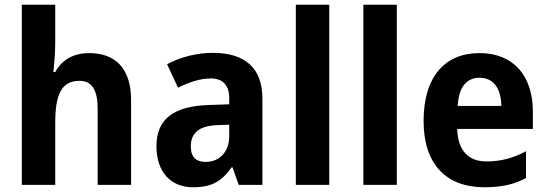

<svg xmlns="http://www.w3.org/2000/svg" viewBox="-20 -831 2306 810"><path d="M213 -650V-811H72V-51H213V-311C213 -429 237 -490 316 -490C368 -490 392 -451 392 -372V-51H533V-409C533 -543 466 -607 356 -607C294 -607 243 -582 213 -527H205C208 -551 213 -604 213 -650Z M878 -608C809 -608 740 -590 685 -560L731 -461C780 -485 824 -500 870 -500C919 -500 947 -472 947 -417V-391L860 -388C714 -383 640 -330 640 -214C640 -107 699 -41 794 -41C875 -41 916 -67 957 -125H961L987 -51H1087V-415C1087 -545 1013 -608 878 -608ZM896 -303 947 -305V-257C947 -188 904 -148 848 -148C809 -148 785 -166 785 -213C785 -266 815 -300 896 -303Z M1369 -51V-811H1228V-51Z M1654 -51V-811H1513V-51Z M2003 -607C1858 -607 1767 -509 1767 -320C1767 -138 1863 -41 2023 -41C2096 -41 2149 -53 2199 -80V-193C2143 -163 2093 -150 2031 -150C1955 -150 1911 -198 1909 -287H2228V-360C2228 -515 2143 -607 2003 -607ZM2003 -503C2065 -503 2094 -454 2095 -384H1911C1915 -468 1952 -503 2003 -503Z"/></svg>

Font: Noto Sans Tamil UI SemiCondensed
Style: Bold
Weight: 700
Width: 4
Designer: Jelle Bosma - Monotype Design Team
Foundry: Monotype Imaging Inc.
Version: Version 2.004